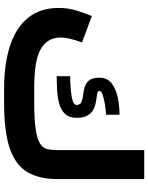

<svg xmlns="http://www.w3.org/2000/svg" viewBox="86 -808 722 934"><g transform="rotate(90 447.0 -341.0)"><path d="M477.5 -146.5Q564 -146.5 611.6 -154.1Q659.2 -161.6 680.2 -176Q701.2 -190.4 705.6 -211.2Q710 -231.9 710 -258.8V-681.6H851.1V-259.8Q851.1 -172.9 818.4 -115.2Q785.6 -57.6 705.3 -28.8Q625 0 481 0H410.2Q291.5 0 203.4 -28.6Q115.2 -57.1 66.9 -116.2Q18.6 -175.3 18.6 -265.6Q18.6 -310.1 30.8 -350.6Q43 -391.1 58.1 -426.8L186.5 -378.9Q178.2 -356.9 170.4 -328.4Q162.6 -299.8 162.6 -272.9Q163.1 -211.4 217.5 -179Q272 -146.5 405.3 -146.5ZM350.6 -321.3Q385.7 -321.8 417.7 -324.5Q449.7 -327.1 470.2 -333.7Q490.7 -340.3 490.7 -351.6Q490.7 -369.6 477.3 -375.7Q463.9 -381.8 444.1 -384Q424.3 -386.2 404.5 -391.6Q384.8 -397 371.3 -413.1Q357.9 -429.2 357.9 -463.4Q357.9 -502 385.5 -523.2Q413.1 -544.4 454.8 -553Q496.6 -561.5 538.1 -561.5V-496.1Q513.2 -494.6 486.3 -490.2Q459.5 -485.8 440.9 -479.2Q422.4 -472.7 422.4 -462.9Q422.4 -455.1 435.5 -452.9Q448.7 -450.7 468.3 -448Q487.8 -445.3 507.3 -437Q526.9 -428.7 540 -409.2Q553.2 -389.6 553.2 -353.5Q553.2 -317.4 534.9 -297.4Q516.6 -277.3 486.8 -268.8Q457 -260.3 421.4 -258.1Q385.7 -255.9 350.6 -255.9Z"/></g></svg>

Font: Vazir Black FD-UI
Style: Black-FD-UI
Weight: 900
Designer: Saber Rastikerdar
Foundry: Saber Rastikerdar
Version: Version 30.0.0